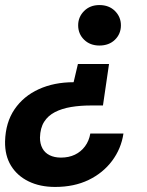

<svg xmlns="http://www.w3.org/2000/svg" viewBox="-27 -531 583 759"><path d="M404 -278 380 -114H331Q290 -114 254 -108Q218 -102 190.5 -88Q163 -74 147.5 -49.5Q132 -25 131 13Q131 37 140.5 55Q150 73 169 82.5Q188 92 214 92Q245 92 269 80.5Q293 69 309 47.5Q325 26 330 -3H461Q452 57 416 105Q380 153 323 180.5Q266 208 191 208Q131 208 86 186Q41 164 16.5 124Q-8 84 -7 28Q-5 -47 30.5 -99Q66 -151 126.5 -178.5Q187 -206 264 -206L281 -278ZM366 -511Q404 -511 427.5 -487.5Q451 -464 451 -431Q451 -397 427.5 -374Q404 -351 366 -351Q329 -351 305.5 -374Q282 -397 282 -431Q282 -464 305.5 -487.5Q329 -511 366 -511Z"/></svg>

Font: DM Sans 20pt ExtraBold
Style: Italic
Weight: 800
Italic angle: -10°
Version: Version 4.004;gftools[0.9.30]